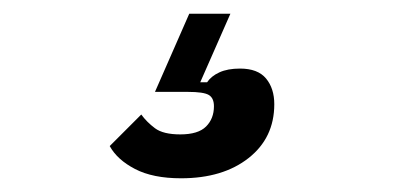

<svg xmlns="http://www.w3.org/2000/svg" viewBox="-20 -50 580 280"><path d="M244 210Q203 210 177 196.5Q151 183 140 163L186 117Q194 128 206 137Q218 146 243 146Q269 146 280.5 134.5Q292 123 292 105Q292 93 284.5 88.5Q277 84 254 84H206L256 -30H316L272 70H282Q288 61 300 55.5Q312 50 330 50Q356 50 368 64.5Q380 79 380 102Q380 151 342.5 180.5Q305 210 244 210Z"/></svg>

Font: IBM Plex Sans Condensed
Style: Bold Italic
Weight: 700
Width: 3
Italic angle: -11.31°
Designer: Mike Abbink, Paul van der Laan, Pieter van Rosmalen
Foundry: Bold Monday
Version: Version 3.201